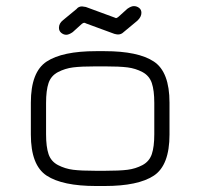

<svg xmlns="http://www.w3.org/2000/svg" viewBox="-20 -621 669 641"><path d="M329.1 0H300.8Q188.5 0 135.7 -34.7Q83 -69.3 83 -171.9V-278.3Q83 -380.9 135.7 -415.5Q188.5 -450.2 300.8 -450.2H329.1Q441.4 -450.2 493.7 -415.5Q545.9 -380.9 545.9 -278.3V-171.9Q545.9 -69.3 493.7 -34.7Q441.4 0 329.1 0ZM300.8 -50.8H329.1Q378.9 -50.8 405.8 -54.2Q432.6 -57.6 455.6 -69.8Q478.5 -82 486.8 -106.4Q495.1 -130.9 495.1 -172.9V-277.3Q495.1 -319.3 486.8 -343.8Q478.5 -368.2 455.6 -380.4Q432.6 -392.6 405.8 -396Q378.9 -399.4 329.1 -399.4H300.8Q251 -399.4 224.1 -396Q197.3 -392.6 173.8 -380.4Q150.4 -368.2 142.1 -343.8Q133.8 -319.3 133.8 -277.3V-172.9Q133.8 -130.9 142.1 -106.4Q150.4 -82 173.8 -69.8Q197.3 -57.6 224.1 -54.2Q251 -50.8 300.8 -50.8ZM367.2 -560.5Q370.1 -560.5 375 -564.5L405.3 -591.8Q418 -600.6 426.8 -600.6Q436.5 -600.6 444.3 -594.7Q452.1 -588.9 452.1 -578.1Q452.1 -564.5 438.5 -551.8L392.6 -513.7Q384.8 -505.9 374 -505.9Q372.1 -505.9 370.1 -506.3Q368.2 -506.8 366.7 -506.8Q365.2 -506.8 364.3 -507.8H362.3L266.6 -543Q264.6 -544.9 260.7 -544.9Q257.8 -544.9 252.9 -541L222.7 -513.7Q210 -504.9 201.2 -504.9Q192.4 -504.9 184.6 -511.2Q176.8 -517.6 176.8 -528.3Q176.8 -543 190.4 -553.7L235.4 -590.8Q242.2 -599.6 253.9 -599.6Q255.9 -599.6 260.7 -598.6Q265.6 -597.7 266.6 -597.7L362.3 -562.5Z"/></svg>

Font: Jura
Style: Book
Weight: 400
Version: Version 2.3